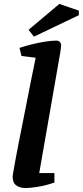

<svg xmlns="http://www.w3.org/2000/svg" viewBox="-20 -944 420 974"><path d="M110 10Q81 10 62.5 -3.5Q44 -17 44 -49Q44 -53 48 -75Q52 -97 58.5 -133Q65 -169 74 -215.5Q83 -262 94 -315.5Q105 -369 116 -426.5Q127 -484 138.5 -541Q150 -598 161 -651L89 -660L79 -701Q108 -711 143 -719.5Q178 -728 210.5 -733Q243 -738 265 -738Q278 -738 284 -731Q290 -724 290 -713Q290 -710 289 -701.5Q288 -693 286 -679L179 -66H256V-18Q213 -3 172.5 3.5Q132 10 110 10ZM152 -758 125 -793 281 -924 380 -890V-867Z"/></svg>

Font: Manuale
Style: Italic
Weight: 400
Italic angle: -11°
Designer: Eduardo Tunni / Pablo Cosgaya
Foundry: Eduardo Tunni / Pablo Cosgaya
Version: Version 1.002